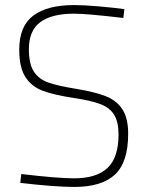

<svg xmlns="http://www.w3.org/2000/svg" viewBox="-20 -731 580 758"><path d="M60 -9 64 -44Q207 -27 273 -27Q361 -27 404.5 -68Q448 -109 448 -200Q448 -250 430.5 -278Q413 -306 376.5 -320Q340 -334 273 -344Q193 -356 149 -372.5Q105 -389 80.5 -426.5Q56 -464 56 -535Q56 -628 111.5 -669.5Q167 -711 272 -711Q311 -711 368.5 -706Q426 -701 471 -695L467 -660Q324 -677 272 -677Q184 -677 139 -643.5Q94 -610 94 -537Q94 -478 114 -448Q134 -418 171 -405Q208 -392 282 -380Q355 -368 398 -351Q441 -334 463.5 -299Q486 -264 486 -203Q486 -90 433.5 -41.5Q381 7 274 7Q197 7 60 -9Z"/></svg>

Font: Cairo ExtraLight
Style: Regular
Weight: 275
Designer: Mohamed Gaber, Accademia di Belle Arti di Urbino and others
Foundry: Kief Type Foundry, Accademia di Belle Arti di Urbino and others
Version: Version 3.011